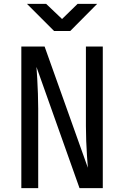

<svg xmlns="http://www.w3.org/2000/svg" viewBox="-20 -970 640 990"><path d="M90 0V-730H210L433 -105Q431 -130 428.5 -166.5Q426 -203 424.5 -243.5Q423 -284 423 -320V-730H510V0H390L168 -625Q170 -601 172 -564.5Q174 -528 175.5 -487.5Q177 -447 177 -410V0ZM259 -810 119 -950H218L300 -872L380 -950H481L342 -810Z"/></svg>

Font: Liga JetBrainsMono Nerd Font
Style: Regular
Weight: 400
Designer: Philipp Nurullin, Konstantin Bulenkov
Foundry: JetBrains
Version: Version 2.225; ttfautohint (v1.8.3)